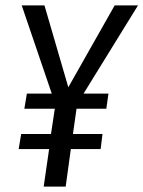

<svg xmlns="http://www.w3.org/2000/svg" viewBox="-20 -688 529 708"><path d="M488.8 -668 288.1 -342.8H379.9L372.1 -287.1H262.2L249 -193.8H357.9L351.1 -138.2H241.2L222.2 0H141.1L161.1 -138.2H48.8L58.1 -193.8H168L182.1 -287.1H69.8L79.1 -342.8H170.9L60.1 -668H144L231.9 -366.2L402.8 -668Z"/></svg>

Font: Fira Sans Compressed Book
Style: Italic
Weight: 350
Width: 3
Italic angle: -8°
Designer: Carrois Corporate & Edenspiekermann AG
Foundry: Carrois Corporate GbR & Edenspiekermann AG
Version: Version 4.203;PS 004.203;hotconv 1.0.88;makeotf.lib2.5.64775